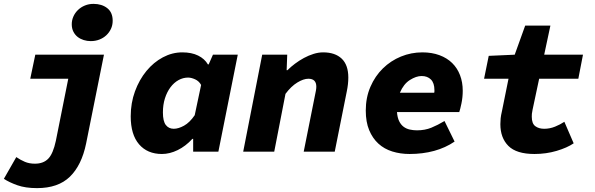

<svg xmlns="http://www.w3.org/2000/svg" viewBox="-46 -782 3066 990"><path d="M145 188Q85 188 43 173Q1 158 -26 140L38 28Q60 43 82.5 52.5Q105 62 134 62Q178 62 203 36Q228 10 242 -56L306 -376H110L136 -500H490L398 -42Q375 70 314.5 129Q254 188 145 188ZM422 -570Q403 -570 385.5 -575.5Q368 -581 354.5 -591.5Q341 -602 332.5 -618.5Q324 -635 324 -657Q324 -678 332.5 -697Q341 -716 356 -730.5Q371 -745 391.5 -753.5Q412 -762 436 -762Q479 -762 507 -740Q535 -718 535 -675Q535 -652 526 -633Q517 -614 502 -600Q487 -586 466.5 -578Q446 -570 422 -570Z M789 12Q714 12 671 -38Q628 -88 628 -182Q628 -251 650 -311Q672 -371 709 -416Q746 -461 794 -486.5Q842 -512 894 -512Q942 -512 975.5 -495.5Q1009 -479 1026 -450H1030L1052 -500H1180L1080 0H950V-66H946Q911 -28 870 -8Q829 12 789 12ZM850 -118Q874 -118 903 -134Q932 -150 958 -188L991 -344Q980 -364 960 -373Q940 -382 924 -382Q898 -382 874.5 -369Q851 -356 833 -332Q815 -308 804.5 -275Q794 -242 794 -202Q794 -157 809 -137.5Q824 -118 850 -118Z M1208 0 1306 -500H1435L1432 -420H1436Q1453 -437 1475 -453.5Q1497 -470 1521 -483Q1545 -496 1570.5 -504Q1596 -512 1620 -512Q1682 -512 1716 -479.5Q1750 -447 1750 -382Q1750 -348 1742 -310L1680 0H1520L1578 -290Q1581 -304 1583 -315Q1585 -326 1585 -335Q1585 -376 1544 -376Q1519 -376 1487 -356.5Q1455 -337 1426 -298L1368 0Z M2066 12Q2018 12 1976.5 -1Q1935 -14 1905 -41.5Q1875 -69 1857.5 -111Q1840 -153 1840 -212Q1840 -279 1864 -334.5Q1888 -390 1928.5 -429.5Q1969 -469 2021.5 -490.5Q2074 -512 2132 -512Q2181 -512 2220 -497.5Q2259 -483 2285.5 -457Q2312 -431 2326 -394.5Q2340 -358 2340 -314Q2340 -281 2333.5 -249.5Q2327 -218 2322 -204H2001Q2003 -176 2012 -157.5Q2021 -139 2035 -128.5Q2049 -118 2067 -114Q2085 -110 2104 -110Q2145 -110 2178 -123.5Q2211 -137 2246 -158L2298 -52Q2251 -20 2192.5 -4Q2134 12 2066 12ZM2128 -390Q2100 -390 2067.5 -369.5Q2035 -349 2016 -304H2193Q2194 -307 2194 -310.5Q2194 -314 2194 -317Q2194 -354 2176 -372Q2158 -390 2128 -390Z M2710 12Q2617 12 2575.5 -29.5Q2534 -71 2534 -142Q2534 -157 2535.5 -172Q2537 -187 2542 -208L2576 -376H2450L2474 -494L2608 -500L2662 -650H2792L2760 -500H2960L2936 -376H2734L2700 -216Q2697 -202 2696.5 -195Q2696 -188 2696 -180Q2696 -145 2714 -131.5Q2732 -118 2760 -118Q2789 -118 2816 -129Q2843 -140 2864 -154L2912 -43Q2878 -20 2824 -4Q2770 12 2710 12Z"/></svg>

Font: Source Code Pro Black
Style: Italic
Weight: 900
Italic angle: -11°
Monospace: yes
Designer: Paul D. Hunt, Teo Tuominen
Foundry: Adobe Systems Incorporated
Version: Version 1.050;PS 1.000;hotconv 16.6.51;makeotf.lib2.5.65220